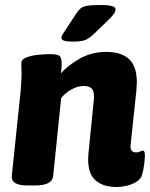

<svg xmlns="http://www.w3.org/2000/svg" viewBox="-20 -738 598 766"><path d="M446 8Q386 8 356 -23.5Q326 -55 333 -127L354 -336Q355 -342 355 -346Q355 -350 355 -353Q355 -376 345 -385.5Q335 -395 313 -395Q291 -395 266 -381.5Q241 -368 224 -347L192 -35Q188 2 119 2H92Q55 2 40 -8Q25 -18 27 -36L62 -371Q63 -387 64.5 -406.5Q66 -426 66 -446Q66 -455 65.5 -464.5Q65 -474 65 -485Q65 -501 85.5 -509Q106 -517 133.5 -519.5Q161 -522 180 -522Q209 -522 217.5 -515Q226 -508 226 -485Q226 -465 223 -445Q250 -477 298 -504Q346 -531 404 -531Q463 -531 494.5 -502.5Q526 -474 526 -408Q526 -401 525 -393Q524 -385 524 -376L501 -159Q498 -130 523 -130Q532 -130 539 -133.5Q546 -137 550 -137Q558 -137 558 -118Q558 -104 555 -80.5Q552 -57 546 -38Q541 -23 524 -12.5Q507 -2 486 3Q465 8 446 8ZM270 -572Q245 -572 235 -576Q225 -580 225 -587Q225 -592 228.5 -598.5Q232 -605 239 -615L285 -685Q293 -697 301.5 -704.5Q310 -712 328 -715Q346 -718 382 -718Q441 -718 441 -701Q441 -692 432.5 -680.5Q424 -669 409 -655L354 -602Q336 -585 320.5 -578.5Q305 -572 270 -572Z"/></svg>

Font: Asap ExtraBold
Style: Italic
Weight: 800
Italic angle: -6°
Designer: Pablo Cosgaya
Foundry: Omnibus-Type
Version: Version 3.001; ttfautohint (v1.8.4.7-5d5b)